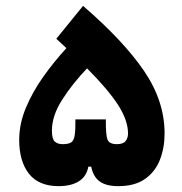

<svg xmlns="http://www.w3.org/2000/svg" viewBox="-20 -634 626 659"><path d="M181.2 4.9Q112.8 4.9 79.3 -37.8Q45.9 -80.6 45.9 -153.8Q45.9 -209.5 69.1 -264.6Q92.3 -319.8 129.4 -371.8Q166.5 -423.8 208 -468.8Q191.9 -483.9 173.3 -501L265.1 -613.8Q403.8 -494.1 474.4 -390.6Q544.9 -287.1 544.9 -175.8Q544.9 -126.5 528.8 -85.4Q512.7 -44.4 477.8 -19.8Q442.9 4.9 385.7 4.9Q343.8 4.9 321.8 -11.5Q299.8 -27.8 293 -62H283.2Q276.9 -27.8 250.2 -11.5Q223.6 4.9 181.2 4.9ZM278.8 -399.4Q228.5 -346.7 193.4 -291.7Q158.2 -236.8 158.2 -185.5Q158.2 -157.2 168 -148.2Q177.7 -139.2 194.8 -139.2Q214.4 -139.2 223.9 -145Q233.4 -150.9 236.3 -169.2Q239.3 -187.5 238.8 -224.1H343.3Q342.8 -170.4 349.1 -154.8Q355.5 -139.2 380.9 -139.2Q402.8 -139.2 411.1 -149.9Q419.4 -160.6 419.4 -175.8Q419.4 -220.7 385.3 -273.7Q351.1 -326.7 278.8 -399.4Z"/></svg>

Font: Cascadia Code NF
Style: Bold
Weight: 700
Monospace: yes
Designer: Aaron Bell
Foundry: Saja Typeworks
Version: Version 2404.023; ttfautohint (v1.8.4)